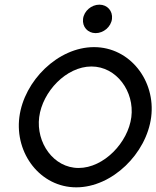

<svg xmlns="http://www.w3.org/2000/svg" viewBox="-20 -792 670 823"><path d="M336 -711C332 -677 356 -650 390 -650C424 -650 456 -677 460 -711C464 -745 440 -772 406 -772C372 -772 340 -745 336 -711ZM148 -290C162 -399 264 -507 372 -507C480 -507 557 -399 543 -290C529 -181 425 -72 317 -72C209 -72 134 -181 148 -290ZM63 -290C43 -134 153 11 307 11C461 11 608 -134 628 -290C648 -446 537 -590 383 -590C229 -590 83 -446 63 -290Z"/></svg>

Font: Charger
Style: It
Weight: 400
Designer: Jasper
Foundry: Cannot Into Space Fonts
Version: Version 0.98